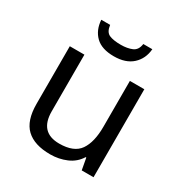

<svg xmlns="http://www.w3.org/2000/svg" viewBox="-173 -872 965 1013"><g transform="rotate(30 309.0 -365.0)"><path d="M533 -536V0H461L448 -71H444Q418 -29 372 -9.5Q326 10 274 10Q177 10 128 -36.5Q79 -83 79 -185V-536H168V-191Q168 -63 287 -63Q376 -63 410.5 -113Q445 -163 445 -257V-536ZM464 -740Q459 -680 418.5 -643Q378 -606 306 -606Q232 -606 194.5 -642.5Q157 -679 153 -740H207Q212 -699 237 -688Q262 -677 308 -677Q347 -677 375.5 -689Q404 -701 409 -740Z"/></g></svg>

Font: Noto Sans Wancho
Style: Regular
Weight: 400
Designer: Monotype Design Team
Foundry: Monotype Imaging Inc.
Version: Version 2.001; ttfautohint (v1.8.4.7-5d5b)